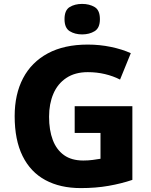

<svg xmlns="http://www.w3.org/2000/svg" viewBox="-20 -952 771 982"><path d="M362 -409H657V-32Q601 -13 535.5 -1.5Q470 10 393 10Q288 10 212 -31Q136 -72 95.5 -154Q55 -236 55 -358Q55 -470 98 -552Q141 -634 224.5 -679Q308 -724 429 -724Q490 -724 547.5 -712Q605 -700 649 -680L594 -545Q559 -563 517 -573Q475 -583 429 -583Q364 -583 319.5 -553.5Q275 -524 253 -472.5Q231 -421 231 -355Q231 -286 250 -236Q269 -186 307.5 -158.5Q346 -131 406 -131Q431 -131 454 -134Q477 -137 494 -140V-272H362ZM400 -932Q437 -932 464 -916Q491 -900 491 -854Q491 -809 464 -792.5Q437 -776 400 -776Q363 -776 336.5 -792.5Q310 -809 310 -854Q310 -900 336.5 -916Q363 -932 400 -932Z"/></svg>

Font: Noto Sans Cham ExtraBold
Style: Regular
Weight: 800
Version: Version 2.002